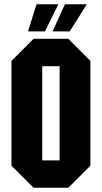

<svg xmlns="http://www.w3.org/2000/svg" viewBox="-20 -884 480 905"><path d="M34 -103V-597L138 -701H302L406 -597V-103L302 1H138ZM179 -572V-128H261V-572ZM112 -736 152 -864H255L192 -736ZM228 -736 286 -864H389L309 -736Z"/></svg>

Font: Tektur Condensed SemiBold
Style: Regular
Weight: 600
Width: 3
Designer: Adam Jagosz
Foundry: Adam Jagosz
Version: Version 1.005;gftools[0.9.30]